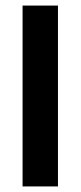

<svg xmlns="http://www.w3.org/2000/svg" viewBox="-20 -658 289 689"><path d="M61 11V-638H188V11Z"/></svg>

Font: Pixelify Sans
Style: Bold
Weight: 700
Designer: Stefie Justprince
Foundry: Typecalism Foundryline
Version: Version 1.000